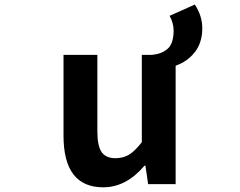

<svg xmlns="http://www.w3.org/2000/svg" viewBox="-20 -797 1040 831"><path d="M713.9 -728.5 823.2 -777.3Q855.5 -728.5 855.5 -674.8Q855.5 -612.3 823.2 -571.3Q791 -530.3 740.2 -512.7V0H621.1L609.4 -80.1H605.5Q526.4 13.7 426.8 13.7Q254.9 13.7 254.9 -210V-559.6H401.4V-228.5Q401.4 -165 419.9 -138.7Q438.5 -112.3 479.5 -112.3Q513.7 -112.3 539.1 -127.9Q564.5 -143.6 593.8 -181.6V-559.6H638.7Q679.7 -563.5 705.6 -585.9Q731.4 -608.4 731.4 -665Q731.4 -697.3 713.9 -728.5Z"/></svg>

Font: GenEi Gothic M Regular
Style: Bold
Weight: 700
Designer: o_tamon (Modified); [Source Han Sans]
Ryoko NISHIZUKA  (kana & ideographs); Paul D. Hunt (Latin, Greek & Cyrillic); Wenl
Version: Version 1.1a;Original Version 1.004